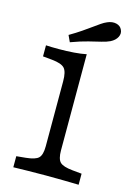

<svg xmlns="http://www.w3.org/2000/svg" viewBox="-123 -883 666 948"><g transform="rotate(15 210.0 -409.0)"><path d="M209.8 -2.4Q157.2 -2.4 118.5 -1.6Q79.8 -0.8 42.9 0V-56.5L90.3 -61.1Q139.1 -65.8 154.9 -81.8Q170.8 -97.7 170.8 -141.5V-206.7H248.7V-141.5Q248.7 -97.7 264.6 -81.8Q280.5 -65.8 329.2 -61.1L376.7 -56.5V0Q339.8 -0.8 301 -1.6Q262.3 -2.4 209.8 -2.4ZM170.8 -206.7V-473.7Q170.8 -522.3 154.9 -539.8Q139.1 -557.4 90.3 -562.2L42.9 -566.8V-623.3Q54.7 -622.5 71.6 -622.1Q88.5 -621.7 109.6 -621.7Q148.8 -621.7 185.4 -624.5Q222 -627.3 248.7 -632.9V-623.3V-206.7ZM152.6 -668.4 137.2 -701.6Q171.8 -721.9 197 -739.2Q222.2 -756.5 241.5 -770.5Q260.7 -784.6 276 -795Q291.2 -805.5 305.1 -811.2Q329.4 -821.8 350.7 -816.8Q372 -811.7 380 -793.5Q388.7 -775.7 379 -756.6Q369.2 -737.6 345.6 -725.7Q329 -717.7 303.2 -711.5Q277.5 -705.3 240.4 -696.2Q203.3 -687.1 152.6 -668.4Z"/></g></svg>

Font: Playfair 5pt SemiExpanded Light
Style: Regular
Weight: 300
Width: 6
Designer: Claus Eggers Sørensen
Foundry: Claus Eggers Sørensen
Version: Version 2.203